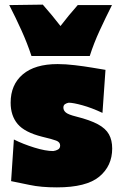

<svg xmlns="http://www.w3.org/2000/svg" viewBox="-20 -794 518 830"><path d="M226 16Q157 16 108.2 5.5Q59.5 -5 28 -11L40 -191Q80 -171 128.5 -156Q177 -141 210 -141Q222 -142.5 231 -147.8Q240 -153 240 -165Q240 -179.5 223.2 -186Q206.5 -192.5 162 -203Q86.5 -222 56.2 -258Q26 -294 26 -350Q26 -428 78.5 -472.5Q131 -517 229 -517Q263.5 -517 303.5 -512.2Q343.5 -507.5 379 -501.5Q414.5 -495.5 436 -492L423 -306Q376 -328 336 -339Q296 -350 277 -350Q268 -348.5 261 -343.8Q254 -339 254 -329Q254 -316.5 264.8 -307.5Q275.5 -298.5 310 -290Q369.5 -275 403.2 -256.8Q437 -238.5 451 -213.2Q465 -188 465 -152Q465 -76.5 409 -30.2Q353 16 226 16ZM116 -552Q98 -607 73 -662.2Q48 -717.5 20 -772L165 -774Q206 -727.5 241.5 -681.5Q276.5 -727.5 316 -772H464Q436.5 -717.5 411 -662.2Q385.5 -607 368 -552Z"/></svg>

Font: Commissioner Flair Black
Style: Regular
Weight: 900
Designer: Kostas Bartsokas
Foundry: Kostas Bartsokas
Version: Version 1.000; ttfautohint (v1.8.3)